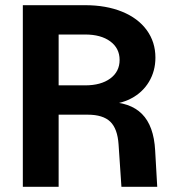

<svg xmlns="http://www.w3.org/2000/svg" viewBox="-20 -720 682 740"><path d="M68 -700H308Q389 -700 450.5 -675Q512 -650 545.5 -604Q579 -558 579 -498Q579 -446 554 -404.5Q529 -363 484.5 -340Q440 -317 383 -317L393 -327Q481 -327 527 -281Q573 -235 578 -140L586 0H448L437 -163Q433 -224 405 -251Q377 -278 318 -278H206V0H68ZM441 -489Q441 -534 405 -560.5Q369 -587 308 -587H206V-391H308Q369 -391 405 -417.5Q441 -444 441 -489Z"/></svg>

Font: Uncut Sans Variable
Style: Regular
Weight: 400
Designer: Kasper Nordkvist
Foundry: UNCUT.wtf
Version: Version 1.303;Glyphs 3.1.2 (3151)